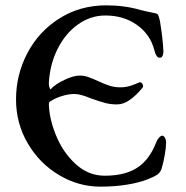

<svg xmlns="http://www.w3.org/2000/svg" viewBox="-20 -684 695 719"><path d="M40 -312Q40 -404 82.5 -485Q125 -566 202.5 -615Q280 -664 378 -664Q446 -664 505 -647L525 -642Q560 -635 563 -634Q570 -633 573 -626Q576 -619 579 -605Q590 -538 592 -491Q592 -482 588.5 -474.5Q585 -467 577 -468Q565 -468 558 -496Q543 -555 493 -590.5Q443 -626 375 -626Q319 -626 272 -592.5Q225 -559 196 -501.5Q167 -444 163 -374V-371Q163 -364 165.5 -356Q168 -348 170 -350Q186 -368 220.5 -384.5Q255 -401 278 -401Q295 -401 310.5 -395.5Q326 -390 348 -380Q374 -368 392 -362.5Q410 -357 430 -357Q450 -357 466.5 -362Q483 -367 503 -376H505Q509 -376 512.5 -371Q516 -366 516 -361Q516 -359 514 -356Q512 -353 508 -349Q491 -328 467 -310.5Q443 -293 418 -293Q394 -293 373.5 -298.5Q353 -304 322 -315Q300 -324 285.5 -328Q271 -332 258 -332Q237 -332 212.5 -324.5Q188 -317 171 -306Q170 -305 166.5 -303Q163 -301 163 -295Q164 -240 190 -176.5Q216 -113 263.5 -69.5Q311 -26 372 -26Q448 -26 494 -56Q540 -86 565 -151Q568 -160 575 -168Q582 -176 588 -176Q594 -175 598 -167.5Q602 -160 602 -151Q602 -132 597 -103.5Q592 -75 585 -52Q580 -37 567.5 -29Q555 -21 534 -13Q502 0 455.5 7.5Q409 15 356 15Q274 15 201 -28.5Q128 -72 84 -147Q40 -222 40 -312Z"/></svg>

Font: EB Garamond Medium
Style: Regular
Weight: 500
Designer: Georg Duffner and Octavio Pardo
Foundry: Georg Duffner
Version: Version 1.000